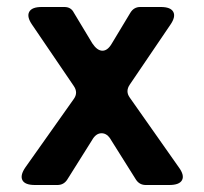

<svg xmlns="http://www.w3.org/2000/svg" viewBox="-20 -529 584 549"><path d="M53 -51 191 -246Q204 -264 191 -283L72 -458Q56 -481 63.5 -495Q71 -509 99 -509H164Q183 -509 191 -493L244 -405Q258 -384 273 -384Q288 -384 300 -405L353 -493Q363 -509 381 -509H440Q468 -509 475.5 -495Q483 -481 467 -458L351 -287Q338 -268 351 -250L491 -51Q508 -28 500.5 -14Q493 0 464 0H397Q379 0 369 -15L298 -128Q287 -148 270.5 -148Q254 -148 243 -128L172 -15Q162 0 144 0H80Q51 0 44 -14Q37 -28 53 -51Z"/></svg>

Font: Tsunagi Gothic Black
Style: Regular
Weight: 900
Designer: Yoshimichi Ohira
Foundry: Positype
Version: Version 1.001